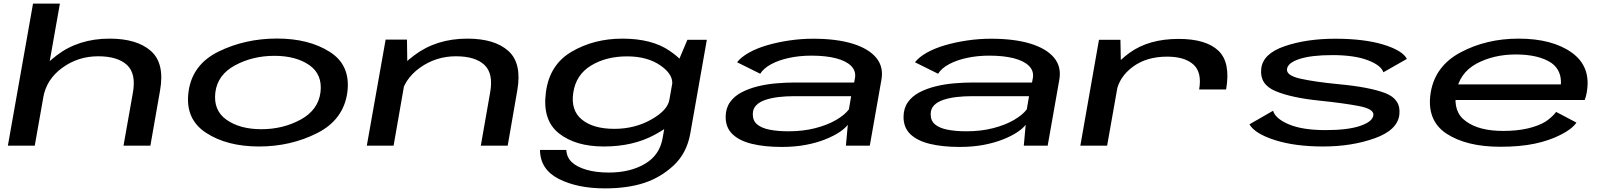

<svg xmlns="http://www.w3.org/2000/svg" viewBox="-20 -805 8868 1061"><path d="M23.5 0H172L311 -785H162.5ZM662.5 0H811L864.5 -305Q891 -455 814 -523.2Q737 -591.5 585.5 -591.5Q414 -591.5 293 -498.8Q172 -406 157 -323.5L219 -266.5Q236.5 -366.5 324 -430.2Q411.5 -494 522.5 -494Q630 -494 681.5 -446.2Q733 -398.5 714.5 -293.5Z M1411 4.5Q1586.5 4.5 1732.8 -69.5Q1879 -143.5 1899.5 -295.5Q1918.5 -444.5 1802.5 -518.2Q1686.5 -592 1511 -592Q1334.5 -592 1187.8 -520Q1041 -448 1021.5 -295.5Q1002.5 -147 1118.5 -71.2Q1234.5 4.5 1411 4.5ZM1424.5 -91Q1306 -91 1232 -143Q1158 -195 1170 -294.5Q1182.5 -392.5 1279.8 -444.5Q1377 -496.5 1496 -496.5Q1615.5 -496.5 1689.2 -445.2Q1763 -394 1751 -294.5Q1738 -196.5 1640.8 -143.8Q1543.5 -91 1424.5 -91Z M2007 0H2155L2231 -435L2229 -586H2111ZM2637 0H2785.5L2838.5 -305Q2865 -455 2789.5 -523.2Q2714 -591.5 2562.5 -591.5Q2391 -591.5 2268.5 -498.8Q2146 -406 2131 -323.5L2193.5 -266.5Q2211 -366.5 2299.8 -430.2Q2388.5 -494 2499.5 -494Q2606.5 -494 2657 -446.2Q2707.5 -398.5 2688.5 -293.5Z M3322.5 236Q3447.5 236 3539.2 206Q3631 176 3703 108.8Q3775 41.5 3794.5 -67L3886 -585H3778.5L3708 -418L3642 -43.5Q3626 52 3544.2 100.2Q3462.5 148.5 3344 148.5Q3273.5 148.5 3220.5 133Q3167.5 117.5 3139.5 90.8Q3111.5 64 3109.5 23.5H2964Q2965 131.5 3068.2 183.8Q3171.5 236 3322.5 236ZM3317 4.5Q3479 4.5 3598.8 -60.8Q3718.5 -126 3726.5 -172L3679 -254Q3669.5 -195.5 3578.5 -144.2Q3487.5 -93 3375 -93Q3258.5 -93 3195.8 -144Q3133 -195 3148 -293Q3162.5 -391.5 3245.8 -442.5Q3329 -493.5 3445.5 -493.5Q3558 -493.5 3630.8 -442.5Q3703.5 -391.5 3694 -333.5L3769 -412.5Q3777 -458.5 3679.2 -525Q3581.5 -591.5 3419.5 -591.5Q3262.5 -591.5 3139.2 -519.5Q3016 -447.5 2996.5 -294Q2976.5 -141.5 3068.2 -68.5Q3160 4.5 3317 4.5Z M4300 7Q4373 7 4433.2 -4.5Q4493.5 -16 4540.2 -34.8Q4587 -53.5 4618.5 -74.5Q4650 -95.5 4665 -115.5L4654.5 0H4786.5L4850.5 -362.5Q4864 -435 4822 -485.8Q4780 -536.5 4691.2 -563.8Q4602.5 -591 4474 -591Q4406 -591 4340.8 -581.2Q4275.5 -571.5 4218.5 -554.8Q4161.5 -538 4118.8 -514Q4076 -490 4053 -461L4181 -397.5Q4200 -428 4242 -450.5Q4284 -473 4341.2 -485.2Q4398.5 -497.5 4464 -497.5Q4543.5 -497.5 4599.5 -483Q4655.5 -468.5 4683 -441Q4710.5 -413.5 4705 -376L4700 -349H4370.5Q4323 -349 4270 -344.5Q4217 -340 4167.2 -327.8Q4117.5 -315.5 4077.5 -294.5Q4037.5 -273.5 4014 -240.2Q3990.5 -207 3990 -160Q3989.5 -100.5 4027.5 -63.8Q4065.5 -27 4135.5 -10Q4205.5 7 4300 7ZM4337.5 -79.5Q4278 -79.5 4233.5 -88.2Q4189 -97 4164.5 -117.2Q4140 -137.5 4140 -173Q4139.5 -203 4158.5 -222.8Q4177.5 -242.5 4210 -253.2Q4242.5 -264 4283 -268.8Q4323.5 -273.5 4367 -273.5H4683.5L4671 -200.5Q4647.5 -169.5 4599.8 -141.8Q4552 -114 4485.2 -96.8Q4418.5 -79.5 4337.5 -79.5Z M5283 7Q5356 7 5416.2 -4.5Q5476.5 -16 5523.2 -34.8Q5570 -53.5 5601.5 -74.5Q5633 -95.5 5648 -115.5L5637.5 0H5769.5L5833.5 -362.5Q5847 -435 5805 -485.8Q5763 -536.5 5674.2 -563.8Q5585.5 -591 5457 -591Q5389 -591 5323.8 -581.2Q5258.5 -571.5 5201.5 -554.8Q5144.5 -538 5101.8 -514Q5059 -490 5036 -461L5164 -397.5Q5183 -428 5225 -450.5Q5267 -473 5324.2 -485.2Q5381.5 -497.5 5447 -497.5Q5526.5 -497.5 5582.5 -483Q5638.5 -468.5 5666 -441Q5693.5 -413.5 5688 -376L5683 -349H5353.5Q5306 -349 5253 -344.5Q5200 -340 5150.2 -327.8Q5100.5 -315.5 5060.5 -294.5Q5020.5 -273.5 4997 -240.2Q4973.5 -207 4973 -160Q4972.5 -100.5 5010.5 -63.8Q5048.5 -27 5118.5 -10Q5188.5 7 5283 7ZM5320.5 -79.5Q5261 -79.5 5216.5 -88.2Q5172 -97 5147.5 -117.2Q5123 -137.5 5123 -173Q5122.5 -203 5141.5 -222.8Q5160.5 -242.5 5193 -253.2Q5225.5 -264 5266 -268.8Q5306.5 -273.5 5350 -273.5H5666.5L5654 -200.5Q5630.5 -169.5 5582.8 -141.8Q5535 -114 5468.2 -96.8Q5401.5 -79.5 5320.5 -79.5Z M6606.5 -310.5H6755.5Q6781.5 -460 6712.8 -525Q6644 -590 6493 -590Q6328 -590 6221.8 -513Q6115.5 -436 6101 -350L6149.5 -298Q6164.5 -380 6240.2 -436Q6316 -492 6429.5 -492Q6526.5 -492 6574.8 -448.5Q6623 -405 6606.5 -310.5ZM5950 0H6098L6174.5 -432L6171.5 -585H6053Z M7291.5 4.5Q7450.5 4.5 7577.5 -41.2Q7704.5 -87 7713 -173Q7722 -257 7635 -290.5Q7548 -324 7375 -340Q7246 -352.5 7167.2 -370Q7088.5 -387.5 7092 -422Q7094.5 -457 7160.2 -478.8Q7226 -500.5 7343 -500.5Q7464.5 -500.5 7538.5 -472.2Q7612.5 -444 7624.5 -405.5L7754.5 -479.5Q7730 -526.5 7623.8 -558.8Q7517.5 -591 7358.5 -591Q7199.5 -591 7078.5 -549.5Q6957.5 -508 6949.5 -423.5Q6940.5 -339 7027.5 -302Q7114.5 -265 7270.5 -249Q7406 -235 7489.2 -219Q7572.5 -203 7569.5 -169.5Q7566 -133 7497 -109.5Q7428 -86 7306 -86Q7178 -86 7103 -117.5Q7028 -149 7015 -193L6884.5 -118Q6914 -66.5 7024.8 -31Q7135.5 4.5 7291.5 4.5Z M8271 6 8286.5 -81.5Q8153.5 -81.5 8082 -134Q8009 -184.5 8026.5 -292Q8042.5 -399.5 8137.5 -452.5Q8233 -504 8356.5 -504Q8483 -504 8553.5 -457Q8610.5 -415.5 8605.5 -338.5H8019L8004 -252.5H8737Q8745 -271.5 8748.5 -295Q8773.5 -437 8665.5 -514.5Q8557.5 -591.5 8371.5 -591.5Q8194.5 -591.5 8052 -516Q7910.5 -441 7886 -293Q7862 -141 7972.5 -67Q8083.5 6 8271 6ZM8286.5 -81.5 8271 6Q8380 6 8460.5 -11Q8540 -27.5 8604 -60Q8667 -91.5 8691.5 -127.5L8579.5 -186.5Q8556 -156.5 8520 -132.5Q8482 -109.5 8423.5 -95.5Q8363.5 -81.5 8286.5 -81.5Z"/></svg>

Font: Anybody ExtraExpanded Medium
Style: Italic
Weight: 500
Width: 8
Italic angle: -10°
Version: Version 1.113;gftools[0.9.25]